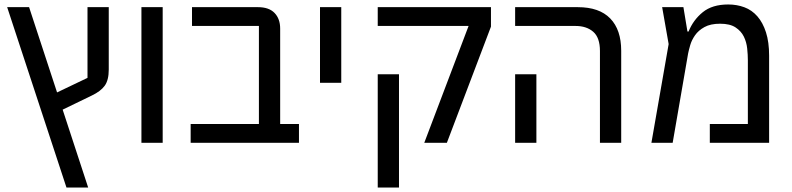

<svg xmlns="http://www.w3.org/2000/svg" viewBox="-20 -638 3538 858"><path d="M12 -606H110L235 -225L371 -290V-606H466V-327Q466 -280 448 -255Q430 -230 390 -211L260 -148L374 200H277Z M612 -606H707V0H612Z M832 -84H1137V-522H838V-606H1133Q1182 -606 1207 -580Q1232 -554 1232 -510V-84H1316V0H832Z M1410 -606H1505V-268H1410Z M2074 -522H1668V-606H2174V-519L1977 0H1876ZM1668 -306H1763V200H1668Z M2661 -410Q2661 -470 2631 -496Q2601 -522 2552 -522H2282V-606H2562Q2658 -606 2707 -555.5Q2756 -505 2756 -411V0H2661ZM2282 -306H2377V0H2282Z M2968 -441 2939 -606H3034L3052 -497H3057Q3078 -549 3120.5 -583.5Q3163 -618 3234 -618Q3273 -618 3306.5 -605.5Q3340 -593 3364.5 -565Q3389 -537 3403 -493.5Q3417 -450 3417 -389V0H3152V-84H3322V-369Q3322 -393 3319 -421.5Q3316 -450 3304 -474.5Q3292 -499 3267 -515.5Q3242 -532 3198 -532Q3155 -532 3128 -517Q3101 -502 3086 -480.5Q3071 -459 3064.5 -436.5Q3058 -414 3055 -399L2986 0H2891Z"/></svg>

Font: IBM Plex Sans Hebrew Text
Style: Regular
Weight: 450
Designer: Mike Abbink, Paul van der Laan, Pieter van Rosmalen, Yanek Iontef
Foundry: Bold Monday
Version: Version 1.2